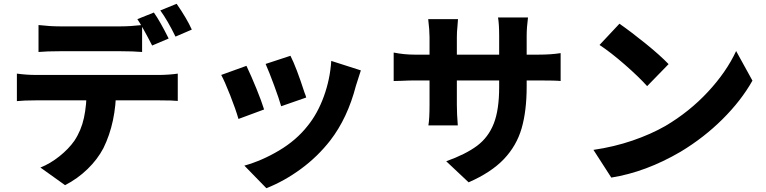

<svg xmlns="http://www.w3.org/2000/svg" viewBox="-20 -893 4040 1012"><path d="M295 -754H497H567H617Q666 -754 729 -761V-619Q681 -623 617 -623H419H347H295Q226 -623 183 -619V-761Q244 -754 295 -754ZM167 -498H432H558H677H771H822Q842 -498 870.5 -500Q899 -502 917 -505V-361Q892 -364 822 -364H558H432H314H220H167Q105 -364 69 -360V-505Q120 -498 167 -498ZM525 -112Q494 -53 441.5 -2Q389 49 323 83L193 -10Q244 -30 293 -69Q342 -108 372 -151Q408 -205 422.5 -272Q437 -339 437 -426L592 -427Q592 -248 525 -112ZM869 -690 782 -653Q730 -754 704 -792L791 -827Q823 -782 869 -690ZM991 -737 905 -700Q863 -786 825 -838L911 -873Q965 -795 991 -737Z M1585 -405Q1591 -391 1594 -379L1462 -333Q1451 -372 1425 -442.5Q1399 -513 1380 -556L1511 -599Q1542 -538 1585 -405ZM1856 -441Q1812 -271 1721 -153Q1654 -67 1566 -2.5Q1478 62 1384 99L1268 -20Q1361 -46 1451.5 -100Q1542 -154 1601 -229Q1654 -294 1687 -385Q1720 -476 1726 -572L1882 -522ZM1372 -316 1237 -266Q1222 -318 1193 -391.5Q1164 -465 1146 -498L1279 -546Q1305 -491 1331.5 -426Q1358 -361 1372 -316Z M2450 68 2332 -43Q2435 -80 2494.5 -124.5Q2554 -169 2582.5 -241.5Q2611 -314 2611 -433V-705Q2611 -767 2605 -801H2763Q2756 -747 2756 -705V-437Q2756 -309 2729.5 -217Q2703 -125 2636 -54.5Q2569 16 2450 68ZM2391 -752Q2388 -727 2388 -696V-341Q2388 -292 2393 -232H2238Q2244 -267 2244 -341V-697Q2244 -734 2237 -792H2394ZM2165 -605H2819Q2885 -605 2935 -613V-466Q2910 -469 2820 -469H2165Q2136 -469 2096 -467L2055 -466V-616Q2110 -605 2165 -605Z M3504 -555 3391 -439Q3346 -489 3272 -553.5Q3198 -618 3140 -656L3245 -768Q3308 -724 3384 -662.5Q3460 -601 3504 -555ZM3487 -229Q3614 -304 3711.5 -409Q3809 -514 3860 -624L3946 -468Q3887 -363 3788.5 -265Q3690 -167 3567 -93Q3384 14 3202 43L3108 -103Q3217 -119 3313.5 -152Q3410 -185 3487 -229Z"/></svg>

Font: Merged Yaku Han JP ExtraBold
Style: Regular
Weight: 800
Designer: Ryoko NISHIZUKA 西塚涼子 (kana, bopomofo & ideographs); Paul D. Hunt (Latin, Greek & Cyrillic); Sandoll Communications 산돌커뮤니
Foundry: Adobe
Version: Version 2.004